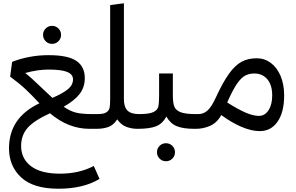

<svg xmlns="http://www.w3.org/2000/svg" viewBox="-20 -787 1811 1173"><path d="M553 227 588 306Q489 366 337 366Q184 366 109.5 297Q35 228 35 119Q35 -68 221 -156Q171 -209 136 -242Q101 -275 42 -319L54 -409Q159 -450 277 -450Q395 -450 446.5 -415Q498 -380 498 -310Q498 -254 466.5 -213Q435 -172 369 -135Q408 -108 444 -99Q480 -90 545 -90H577L589 -46L569 0H526Q463 0 403.5 -23Q344 -46 285 -95Q187 -50 148 -5Q109 40 109 105Q109 182 169 228Q229 274 346 274Q464 274 553 227ZM232 -253Q289 -199 300 -189Q365 -217 395.5 -242.5Q426 -268 426 -302Q426 -333 390.5 -347.5Q355 -362 277 -362Q210 -362 134 -341Q169 -314 232 -253ZM243 -574Q243 -597 259 -613Q275 -629 298 -629Q321 -629 337 -613Q353 -597 353 -574Q353 -551 337 -535Q321 -519 298 -519Q275 -519 259 -535Q243 -551 243 -574Z M841 -45 821 0Q784 0 752 -12Q720 -24 696 -58Q675 -24 644 -12Q613 0 569 0L549 -45L577 -90Q613 -90 629.5 -100.5Q646 -111 649.5 -128.5Q653 -146 653 -181V-756L737 -767V-181Q737 -134 758.5 -112Q780 -90 829 -90Z M1187 -45 1167 0Q1099 0 1060 -16Q1021 -32 996 -75Q973 -31 933.5 -15.5Q894 0 821 0L801 -45L830 -90Q891 -90 916.5 -102Q942 -114 947 -135Q952 -156 952 -205V-338H1036V-205Q1036 -159 1045 -136Q1054 -113 1083.5 -101.5Q1113 -90 1175 -90ZM939 143Q939 120 955 104Q971 88 994 88Q1017 88 1033 104Q1049 120 1049 143Q1049 166 1033 182Q1017 198 994 198Q971 198 955 182Q939 166 939 143Z M1716 -204Q1716 -102 1676 -44Q1636 14 1567 14Q1517 14 1456.5 -11.5Q1396 -37 1332 -84Q1304 -35 1262 -17.5Q1220 0 1178 0H1167L1147 -45L1175 -90H1192Q1223 -90 1247.5 -111.5Q1272 -133 1299 -192Q1342 -285 1379 -336.5Q1416 -388 1455.5 -409.5Q1495 -431 1548 -431Q1596 -431 1634 -403Q1672 -375 1694 -323.5Q1716 -272 1716 -204ZM1643 -204Q1643 -268 1613 -303Q1583 -338 1534 -338Q1502 -338 1477.5 -325Q1453 -312 1427 -274Q1401 -236 1368 -161Q1434 -119 1480.5 -99Q1527 -79 1562 -79Q1598 -79 1620.5 -113.5Q1643 -148 1643 -204Z"/></svg>

Font: Fira GO
Style: Regular
Weight: 400
Designer: Carrois Corporate
Foundry: Carrois Corporate GbR
Version: Version 0.300